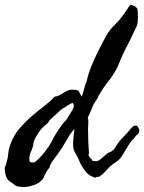

<svg xmlns="http://www.w3.org/2000/svg" viewBox="-50 -755 602 801"><path d="M335.9 -84Q342.8 -84 345.7 -83Q348.6 -82 350.6 -82Q360.4 -82 375.7 -95.9Q391.1 -109.9 400.4 -117.2Q420.4 -121.6 432.9 -142.8Q445.3 -164.1 460.9 -179.7Q481 -199.7 493.4 -215.6Q505.9 -231.4 514.6 -231.4Q522.5 -231.4 525.9 -224.1Q530.3 -215.3 532.2 -211.9Q530.3 -210 530.3 -206.1Q530.3 -201.7 528.3 -199.2Q526.4 -196.3 522.5 -193.4Q518.6 -190.4 515.6 -186.5L505.9 -174.8Q493.2 -162.1 481.9 -142.6Q470.7 -123 459.7 -105.7Q448.7 -88.4 436.5 -81.1Q410.6 -64.5 395 -45.9Q379.9 -27.8 361.3 -16.6Q359.4 -16.6 358.9 -17.1Q358.4 -17.6 357.4 -17.6Q353 -17.6 351.1 -15.6Q349.1 -13.7 345.7 -13.7Q327.6 -20.5 316.9 -29.1Q306.2 -37.6 289.1 -66.4Q284.7 -73.7 281.2 -82.5Q277.8 -92.3 273.4 -99.6L260.3 -123.5Q254.9 -133.3 254.9 -156.2Q254.9 -166 256.8 -185.5Q258.8 -205.1 260.7 -216.8Q245.6 -201.7 232.9 -179.2Q226.6 -168.5 220.7 -158.2Q214.8 -147.9 209 -138.7Q193.4 -114.7 175.3 -91.3Q157.7 -68.8 157.2 -56.6Q151.4 -50.8 144.5 -39.6Q137.7 -28.3 134 -20.3Q130.4 -12.2 133.8 -15.6Q120.1 6.8 94.2 16.1Q68.4 25.4 45.9 25.4Q41.5 24.9 37.1 24.4Q32.7 23.9 28.3 23.4Q20 22.9 11.7 16.6L-2.9 5.9Q-18.6 -2 -24.4 -18.6Q-30.3 -35.2 -30.3 -54.7Q-18.1 -85.4 -16.1 -109.9Q-14.2 -133.8 -4.9 -157.2Q8.8 -193.4 33.7 -221.7Q58.6 -250 85.9 -273.4Q107.9 -292 136.5 -314.2Q165 -336.4 177.7 -351.6Q193.4 -354 204.3 -361.1Q215.3 -368.2 226.6 -374.5Q237.8 -380.9 252.9 -380.9Q275.4 -380.9 279.3 -373Q283.2 -365.2 291 -351.6Q297.4 -367.7 300.8 -384.3Q302.7 -392.6 305.4 -400.4Q308.1 -408.2 311.5 -415Q317.4 -445.3 331.5 -479.5Q345.7 -513.7 359.9 -542.5Q371.6 -565.9 383.1 -587.2Q394.5 -608.4 398.4 -614.3Q413.6 -637.7 431.2 -653.8Q448.2 -669.9 460.9 -688.5Q470.7 -700.2 480 -715.3Q489.7 -731.9 495.1 -735.4Q522.5 -728 523.9 -713.9Q525.4 -699.7 525.4 -681.6Q525.4 -666 522.5 -650.4L489.3 -581.1Q475.6 -555.7 463.4 -529.3Q451.2 -502.9 440.4 -475.6Q422.4 -440.4 400.9 -414.1Q390.1 -400.9 380.6 -386.7Q371.1 -372.6 362.3 -357.4Q358.9 -347.2 352.1 -337.4Q348.6 -332.5 345.7 -327.9Q342.8 -323.2 339.8 -318.4L322.3 -276.4Q316.4 -268.6 316.4 -261.7Q318.4 -257.3 318.4 -253.9V-249Q318.4 -244.6 318.4 -240.2Q318.4 -235.8 317.9 -231.4Q317.4 -227.1 317.4 -222.4Q317.4 -217.8 317.4 -212.9Q317.4 -163.1 321.3 -115.2Q319.3 -111.8 319.3 -110.4Q319.3 -103.5 326.7 -96.2Q334 -89.4 335.9 -84ZM242.2 -321.3 217.8 -305.7Q210.4 -303.2 198.2 -291.5L177.7 -272.5L157.2 -253.9Q150.4 -241.2 138.7 -232.4Q127 -223.6 119.1 -212.9Q108.4 -199.2 98.1 -180.7Q87.9 -162.1 88.9 -149.4Q86.4 -140.6 83.7 -133.1Q81.1 -125.5 78.1 -119.1Q72.3 -106.9 72.3 -90.8Q72.3 -78.1 80.6 -77.6Q88.9 -77.1 92.8 -77.1Q107.4 -86.9 123.8 -105.7Q140.1 -124.5 153.6 -144.5Q167 -164.6 171.9 -177.7Q182.6 -196.3 196.3 -217.3Q210 -238.3 226.6 -254.9L252 -295.9Q252.9 -298.3 253.9 -300.5Q254.9 -302.7 255.9 -304.7Q257.8 -308.1 257.8 -313.5Q257.8 -319.8 253.9 -325.2Q250 -325.2 247.1 -323.7Q244.1 -322.3 242.2 -321.3Z"/></svg>

Font: Taprom
Style: Regular
Weight: 400
Designer: Danh Hong
Version: Version 8.002; ttfautohint (v1.8.3)